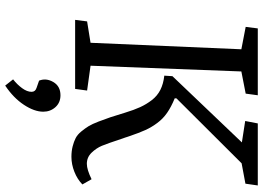

<svg xmlns="http://www.w3.org/2000/svg" viewBox="-156 -584 1008 736"><g transform="rotate(90 348.0 -216.0)"><path d="M168.9 -637.2 83 -653.8 88.9 -700.2H345.2L338.9 -653.8L253.9 -637.2L231.9 -59.1L327.1 -45.9L320.8 0H56.2L62 -45.9L144 -59.1ZM270 -341.8Q301.3 -338.4 324.5 -326.7Q347.7 -314.9 363.8 -293.9Q379.9 -272.9 390.6 -249.5Q401.4 -226.1 412.1 -190.9Q422.9 -155.3 429.4 -135.5Q436 -115.7 445.8 -90.3Q455.6 -64.9 463.6 -51.8Q471.7 -38.6 483.9 -23.7Q496.1 -8.8 509.5 -2Q522.9 4.9 541 9.5Q559.1 14.2 581.1 14.2Q609.9 14.2 638.4 2.9Q667 -8.3 687 -27.8L667 -63Q629.9 -44.9 607.9 -44.9Q583 -44.9 565.4 -63Q547.9 -81.1 538.8 -102.8Q529.8 -124.5 510.3 -183.6Q508.3 -189 507.3 -191.9Q506.3 -194.8 504.9 -199.5Q503.4 -204.1 502 -208Q489.3 -245.6 478.5 -269.3Q467.8 -293 451.4 -314.9Q435.1 -336.9 412.6 -352.5Q390.1 -368.2 356.9 -381.8V-388.2L606 -638.2L684.1 -652.8L690.9 -700.2H453.1L443.8 -651.9L525.9 -639.2L272 -373ZM308.1 268.1Q355.5 236.3 381.8 196.3Q408.2 156.2 408.2 122.1Q408.2 95.2 390.9 75.7Q373.5 56.2 345.2 56.2Q310.5 56.2 294.4 83.7Q278.3 111.3 289.1 138.2L316.9 147.9Q332 152.8 332 167Q332 184.1 318.1 203.1Q304.2 222.2 284.2 237.8Z"/></g></svg>

Font: Literata Book
Style: Italic
Weight: 400
Italic angle: -3°
Designer: Latin by Veronika Burian and Jose Scaglione. Greek by Irene Vlachou. Cyrillic by Vera Evstafieva
Foundry: TypeTogether
Version: Version 1.003;PS 001.003;hotconv 1.0.88;makeotf.lib2.5.64775